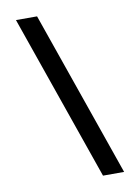

<svg xmlns="http://www.w3.org/2000/svg" viewBox="-102 -891 805 1102"><g transform="rotate(-10 300.0 -340.0)"><path d="M530 143H407L70 -823H193Z"/></g></svg>

Font: Iosevka Extended
Style: Bold
Weight: 700
Width: 7
Monospace: yes
Designer: Belleve Invis
Foundry: Belleve Invis
Version: Version 32.5.0; ttfautohint (v1.8.4)